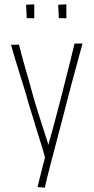

<svg xmlns="http://www.w3.org/2000/svg" viewBox="-20 -722 438 891"><path d="M188 149 154 146Q164 105 173.5 68Q183 31 192 -4Q201 -39 210.5 -72Q220 -105 228.5 -137Q237 -169 245 -199.5Q253 -230 261 -260Q275 -315 286 -359Q297 -403 307 -442Q317 -481 326 -520H363Q354 -487 345.5 -456Q337 -425 328.5 -393.5Q320 -362 310.5 -327Q301 -292 291 -252Q282 -216 272.5 -180Q263 -144 253 -106Q243 -68 232.5 -28Q222 12 210.5 56Q199 100 188 149ZM191 16Q184 -9 177 -33.5Q170 -58 161.5 -83Q153 -108 145.5 -134.5Q138 -161 129 -189Q120 -217 111 -247Q102 -282 91.5 -315Q81 -348 71 -380.5Q61 -413 51 -446Q41 -479 31 -514L68 -515Q80 -467 91.5 -426.5Q103 -386 114.5 -346.5Q126 -307 138 -261Q148 -228 157.5 -197.5Q167 -167 177 -136.5Q187 -106 197.5 -72.5Q208 -39 220 0ZM288 -637 253 -638 250 -700 288 -702ZM139 -637 104 -638 101 -700 139 -702Z"/></svg>

Font: Truculenta Thin
Style: Regular
Weight: 250
Version: Version 1.002